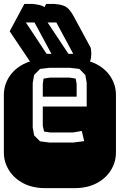

<svg xmlns="http://www.w3.org/2000/svg" viewBox="-22 -977 622 997"><path d="M213.9 0Q147.9 0 99.6 -25.1Q51.3 -50.3 24.7 -92.8Q-2 -135.3 -2 -186V-482.9Q-2 -534.2 24.7 -576.4Q51.3 -618.7 99.6 -643.8Q147.9 -668.9 213.9 -668.9H364.3Q430.2 -668.9 478.8 -643.8Q527.3 -618.7 553.7 -576.4Q580.1 -534.2 580.1 -482.9V-186Q580.1 -135.3 553.7 -92.8Q527.3 -50.3 478.8 -25.1Q430.2 0 364.3 0ZM234.9 -236.8H357.9L415 -244.1L402.8 -296.9L356.9 -289.1H238.3L207 -293.9L200.2 -323.2V-423.8H428.2V-546.9L420.9 -587.9L390.1 -619.1L340.8 -625H234.9L186 -619.1L155.3 -587.9L147.9 -546.9V-314.9L155.3 -273.9L186 -243.2ZM200.2 -475.1V-541L204.1 -568.8L238.3 -574.2H337.9L371.1 -568.8L376 -540V-475.1ZM151.4 -631.3 28.3 -814.5 104.5 -956.5H149.4Q169.9 -954.1 184.1 -950.7Q198.2 -947.3 209.5 -940.4L217.3 -956.5H262.2Q289.6 -954.1 306.6 -948Q323.7 -941.9 335.9 -928.7Q348.1 -915.5 361.3 -891.1L449.2 -728.5Q452.1 -711.9 452.1 -697.3Q452.1 -655.8 429.2 -631.3ZM220.2 -697.3H245.1L157.2 -860.4H112.3ZM333.5 -697.3H358.4L270.5 -860.4H225.1Z"/></svg>

Font: Monofett
Style: Regular
Weight: 400
Designer: Vernon Adams
Foundry: Vernon Adams
Version: Version 1.100; ttfautohint (v1.8.4.7-5d5b);gftools[0.9.28]